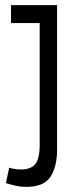

<svg xmlns="http://www.w3.org/2000/svg" viewBox="-20 -720 276 750"><path d="M3 -5 16 -65Q28 -61 40 -59.5Q52 -58 62 -58Q100 -58 117.5 -78.5Q135 -99 135 -156V-630H23V-700H203V-135Q203 -70 177.5 -30Q152 10 83 10Q61 10 41 5.5Q21 1 3 -5Z"/></svg>

Font: Georama ExtraCondensed
Style: Regular
Weight: 400
Width: 2
Designer: Jean-Baptiste Levee
Foundry: Production Type
Version: Version 1.000